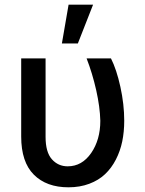

<svg xmlns="http://www.w3.org/2000/svg" viewBox="-20 -797 626 827"><path d="M71.3 -545.4H176.3V-207.5Q176.3 -141.6 203.4 -111.1Q230.5 -80.6 271.5 -80.6Q333 -80.6 372.6 -137.7Q412.1 -194.8 412.1 -276.9Q410.6 -336.4 394.3 -408.9Q377.9 -481.4 353 -545.4H458Q481.9 -498.5 498.5 -423.1Q515.1 -347.7 515.1 -276.9Q515.1 -230 506.6 -188.2Q498 -146.5 479.2 -109.9Q460.4 -73.2 432.6 -46.9Q404.8 -20.5 364.5 -5.4Q324.2 9.8 274.9 9.8Q180.2 9.8 125.7 -44.7Q71.3 -99.1 71.3 -209ZM246.6 -609.9 275.4 -776.9H380.9L315.4 -609.9Z"/></svg>

Font: Karasuma Gothic
Style: Regular
Weight: 500
Designer: Rasmus Andersson / Ryoko Nishizuka
Foundry: Genbu
Version: Version 1.00